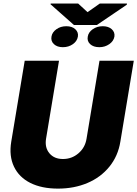

<svg xmlns="http://www.w3.org/2000/svg" viewBox="-20 -1077 790 1105"><path d="M552.6 -727.3H750L672.6 -261.4Q659.4 -179.3 609.7 -117.9Q560 -56.5 483.5 -24Q407 8.5 313.9 8.5Q220.2 8.5 154.8 -24.1Q89.5 -56.8 60.4 -118.1Q31.2 -179.3 44.7 -261.4L122.2 -727.3H319.6L245 -278.4Q236.9 -227.6 264.4 -194.8Q291.9 -161.9 342.3 -161.9Q393.5 -161.9 431.6 -194.8Q469.8 -227.6 478 -278.4ZM429.7 -1056.8 483.7 -1007.1 554.7 -1056.8H710.9L709.5 -1049.7L537.6 -933.2H405.5L270.6 -1052.6L272 -1056.8ZM485.1 -866.5Q489 -891.3 513.5 -908.7Q538 -926.1 571.7 -926.1Q603.7 -926.1 622.9 -909.1Q642 -892 638.5 -866.5Q633.9 -840.2 608.8 -822.8Q583.8 -805.4 551.8 -805.4Q517.8 -805.4 498.9 -823Q480.1 -840.6 485.1 -866.5ZM276.3 -866.5Q280.2 -891.3 304.5 -908.7Q328.8 -926.1 361.5 -926.1Q394.9 -926.1 413.5 -908.7Q432.2 -891.3 428.3 -866.5Q423.7 -839.8 399.1 -822.6Q374.6 -805.4 341.6 -805.4Q309.3 -805.4 290.5 -822.8Q271.7 -840.2 276.3 -866.5Z"/></svg>

Font: Karasuma Gothic
Style: Italic
Weight: 900
Italic angle: -9.39999°
Designer: Rasmus Andersson / Ryoko Nishizuka
Foundry: Genbu
Version: Version 1.00